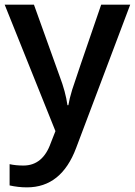

<svg xmlns="http://www.w3.org/2000/svg" viewBox="-20 -560 576 820"><path d="M216.8 0 196.8 50.8C174.3 114.7 135.3 147 80.1 147C58.1 147 38.1 145 21 141.1V231.9C44.9 237.3 69.8 240.2 95.2 240.2C193.4 240.2 263.2 184.1 305.2 71.8L536.1 -540H412.1C337.4 -322.8 295.9 -201.7 288.1 -176.3C280.3 -150.4 274.9 -128.9 272 -110.8H268.1C262.7 -149.4 251.5 -190.4 234.9 -233.9L125 -540H0Z"/></svg>

Font: Open Sans 600
Style: Regular
Weight: 600
Foundry: Ascender Corporation
Version: Version 1.100;PS 001.100;hotconv 1.0.88;makeotf.lib2.5.64775